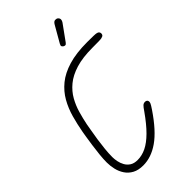

<svg xmlns="http://www.w3.org/2000/svg" viewBox="-374 -1381 1495 1495"><g transform="rotate(-45 373.5 -633.5)"><path d="M252 9.5Q198.5 9.5 162.8 -10Q127 -29.5 105.8 -61.5Q84.5 -93.5 75.5 -131.8Q66.5 -170 66.5 -208Q66.5 -244.5 71.2 -291Q76 -337.5 82.5 -383Q89 -428.5 94.5 -462.8Q100 -497 102 -508.5Q115 -580.5 134.2 -649.5Q153.5 -718.5 187.2 -778Q221 -837.5 276.2 -882.8Q331.5 -928 416 -953.5Q500.5 -979 622 -979Q669 -979 691.8 -978.2Q714.5 -977.5 723.5 -975.2Q732.5 -973 738 -969Q744.5 -964.5 746.5 -956Q748.5 -947.5 746 -939.5Q743.5 -931.5 736.5 -927.5Q729.5 -924 721 -922Q712.5 -920 690.5 -919.5Q668.5 -919 621 -919Q512 -919 437.2 -896Q362.5 -873 314.5 -833.2Q266.5 -793.5 238 -742.8Q209.5 -692 193.8 -636.8Q178 -581.5 167 -527.5Q163.5 -505 156.8 -468Q150 -431 143.2 -386Q136.5 -341 131.8 -294.5Q127 -248 127 -206.5Q127 -184.5 132.2 -158Q137.5 -131.5 150.8 -107.2Q164 -83 188.2 -67.2Q212.5 -51.5 250.5 -51.5Q298.5 -51.5 345.5 -74.2Q392.5 -97 443.8 -147.8Q495 -198.5 554.5 -283Q573.5 -311.5 584.5 -321.8Q595.5 -332 611 -332Q622.5 -332 629.2 -325.8Q636 -319.5 636 -308.5Q636 -302.5 632 -292.2Q628 -282 605 -248Q512 -110.5 426.2 -50.5Q340.5 9.5 252 9.5ZM469.5 -1085.5Q461.5 -1090.5 457.5 -1098Q453.5 -1105.5 462.5 -1121L539.5 -1255Q552 -1276.5 567.2 -1277.2Q582.5 -1278 591.5 -1270.5Q603 -1260 602.5 -1247.2Q602 -1234.5 593.5 -1222.5L501 -1094.5Q492 -1082 484.2 -1081.8Q476.5 -1081.5 469.5 -1085.5Z"/></g></svg>

Font: Edu QLD Hand
Style: Regular
Weight: 400
Designer: Tina and Corey Anderson, Eben Sorkin
Foundry: Sorkin Type Co.
Version: Version 2.000